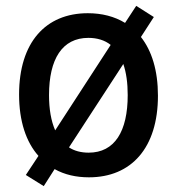

<svg xmlns="http://www.w3.org/2000/svg" viewBox="-20 -594 603 654"><path d="M129 40 166 -18C200 1 239 10 283 10C427 10 518 -90 518 -268C518 -354 497 -421 460 -468L504 -536L444 -574L406 -516C370 -538 327 -549 279 -549C136 -549 45 -450 45 -272C45 -181 69 -110 111 -63L68 2ZM147 -270C147 -393 192 -465 281 -465C311 -465 337 -457 357 -441L168 -150C154 -182 147 -222 147 -270ZM282 -74C256 -74 233 -80 215 -92L400 -376C410 -347 415 -312 415 -270C415 -147 371 -74 282 -74Z"/></svg>

Font: Noto Sans Mono SemiCondensed Medium
Style: Regular
Weight: 500
Width: 4
Designer: Monotype Design Team
Foundry: Monotype Imaging Inc.
Version: Version 2.014